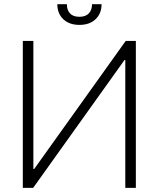

<svg xmlns="http://www.w3.org/2000/svg" viewBox="-20 -904 765 924"><path d="M140.6 -707V-90.8H144.5L585 -707H633.8V0H583V-615.2H579.1L139.6 0H89.8V-707ZM362.3 -784.2Q313.5 -784.2 284.7 -811.5Q255.9 -838.9 255.9 -883.8H301.8Q301.8 -855.5 316.9 -839.4Q332 -823.2 362.3 -823.2Q392.1 -823.2 407.5 -839.6Q422.9 -856 422.9 -883.8H468.8Q468.8 -838.9 439.9 -811.5Q411.1 -784.2 362.3 -784.2Z"/></svg>

Font: Pretendard ExtraLight
Style: Regular
Weight: 200
Designer: Base glyphs from Inter by Rasmus Andersson; Hangeul glyphs from Noto Sans CJK(Source Han Sans) by Jang Soo-young and Kan
Foundry: Kil Hyung-jin
Version: Version 1.309